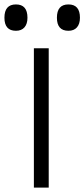

<svg xmlns="http://www.w3.org/2000/svg" viewBox="-63 -847 381 867"><path d="M157 -629V0H90V-629ZM61 -767Q61 -739 47.5 -723.5Q34 -708 9 -708Q-43 -708 -43 -767Q-43 -827 9 -827Q61 -827 61 -767ZM298 -767Q298 -739 284.5 -723.5Q271 -708 246 -708Q194 -708 194 -767Q194 -827 246 -827Q298 -827 298 -767Z"/></svg>

Font: Sinkin Sans 300 Light
Style: Regular
Weight: 300
Designer: Keith Bates
Foundry: K-Type
Version: Sinkin Sans (version 1.0)  by Keith Bates   •   © 2014   www